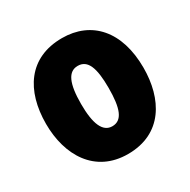

<svg xmlns="http://www.w3.org/2000/svg" viewBox="-134 -689 815 824"><g transform="rotate(-30 273.5 -276.5)"><path d="M273 10C444 10 515 -125 515 -278C515 -459 421 -563 275 -563C110 -563 32 -442 32 -278C32 -122 110 10 273 10ZM274 -127C227 -127 205 -178 205 -277C205 -379 227 -426 274 -426C323 -426 342 -378 342 -278C342 -176 323 -127 274 -127Z"/></g></svg>

Font: Noto Sans Condensed Black
Style: Regular
Weight: 900
Width: 3
Designer: Monotype Design Team
Foundry: Monotype Imaging Inc.
Version: Version 2.013